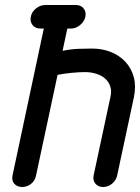

<svg xmlns="http://www.w3.org/2000/svg" viewBox="-20 -745 559 767"><path d="M141 -631Q121 -631 110 -645Q99 -659 103 -678Q107 -698 124 -711.5Q141 -725 161 -725H284Q303 -725 314 -711.5Q325 -698 321 -678Q317 -659 300 -645Q283 -631 264 -631H249L230 -542Q264 -549 294.5 -550Q325 -551 348 -551Q389 -551 423.5 -537Q458 -523 481.5 -497.5Q505 -472 514.5 -436.5Q524 -401 515 -357L448 -44Q444 -25 428 -11.5Q412 2 392 2Q372 2 361 -11.5Q350 -25 354 -44L421 -357Q427 -383 420 -401.5Q413 -420 399 -432Q385 -444 364 -450.5Q343 -457 320 -457Q296 -457 265.5 -454Q235 -451 210 -446L124 -44Q120 -23 104 -10.5Q88 2 69 2Q49 2 37.5 -10.5Q26 -23 30 -44L155 -631Z"/></svg>

Font: VDS
Style: Italic
Weight: 400
Designer: artmaker
Foundry: artmaker
Version: Version 1.000 2009 initial release